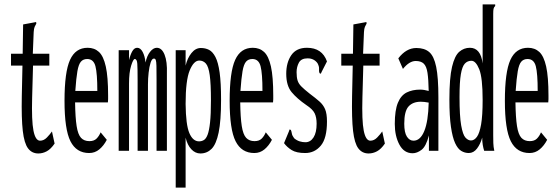

<svg xmlns="http://www.w3.org/2000/svg" viewBox="-20 -685 2540 872"><path d="M154 12Q125 12 107.5 -11Q90 -34 83.5 -90.5Q77 -147 79 -248L82 -387H30V-441H83L85 -574L134 -583L144 -585L145 -578Q141 -571 137.5 -563.5Q134 -556 133 -539L129 -441H204V-387H130L126 -243Q123 -137 132 -91.5Q141 -46 162 -46Q179 -46 193 -60.5Q207 -75 216 -88L228 -33Q211 -8 192.5 2Q174 12 154 12Z M385 10Q327 10 300 -43.5Q273 -97 273 -227Q273 -358 298 -413Q323 -468 378 -468Q409 -468 429.5 -449Q450 -430 460.5 -383Q471 -336 471 -251Q471 -241 471 -234.5Q471 -228 470 -220H321Q322 -151 328 -112.5Q334 -74 348 -59Q362 -44 386 -44Q407 -44 418.5 -55.5Q430 -67 437 -84L465 -50Q451 -23 431 -6.5Q411 10 385 10ZM322 -272H422Q422 -351 413.5 -384Q405 -417 376 -417Q358 -417 347.5 -405Q337 -393 331.5 -361.5Q326 -330 322 -272Z M519 0V-457H566V-412Q572 -437 581 -452.5Q590 -468 603 -468Q618 -468 628 -449Q638 -430 641 -401Q647 -431 661.5 -449.5Q676 -468 692 -468Q715 -468 727.5 -436.5Q740 -405 738 -351V0H691V-324Q691 -366 690.5 -386Q690 -406 687.5 -412.5Q685 -419 679 -419Q670 -419 664 -400.5Q658 -382 655 -355Q652 -328 652 -302V0H605V-318Q605 -375 603.5 -396Q602 -417 592 -417Q585 -417 575.5 -386.5Q566 -356 566 -305V0Z M778 167V-457H823V-387Q831 -421 849.5 -444Q868 -467 892 -467Q913 -467 929.5 -458.5Q946 -450 958.5 -426Q971 -402 977.5 -355.5Q984 -309 984 -232Q984 -136 973 -83Q962 -30 941 -9Q920 12 890 12Q867 12 849 -7Q831 -26 823 -60V167ZM884 -43Q896 -43 906 -49Q916 -55 923 -73.5Q930 -92 934 -129Q938 -166 938 -229Q938 -305 932.5 -344Q927 -383 915 -396.5Q903 -410 885 -410Q860 -410 841.5 -365Q823 -320 823 -213Q824 -118 840 -80.5Q856 -43 884 -43Z M1135 10Q1077 10 1050 -43.5Q1023 -97 1023 -227Q1023 -358 1048 -413Q1073 -468 1128 -468Q1159 -468 1179.5 -449Q1200 -430 1210.5 -383Q1221 -336 1221 -251Q1221 -241 1221 -234.5Q1221 -228 1220 -220H1071Q1072 -151 1078 -112.5Q1084 -74 1098 -59Q1112 -44 1136 -44Q1157 -44 1168.5 -55.5Q1180 -67 1187 -84L1215 -50Q1201 -23 1181 -6.5Q1161 10 1135 10ZM1072 -272H1172Q1172 -351 1163.5 -384Q1155 -417 1126 -417Q1108 -417 1097.5 -405Q1087 -393 1081.5 -361.5Q1076 -330 1072 -272Z M1366 10Q1326 10 1304.5 -3.5Q1283 -17 1270 -35L1292 -88L1295 -97L1301 -95Q1304 -88 1305.5 -78.5Q1307 -69 1316 -57Q1328 -47 1341 -43Q1354 -39 1367 -39Q1390 -39 1404 -61Q1418 -83 1418 -123Q1418 -152 1409 -170.5Q1400 -189 1371 -208Q1329 -237 1304.5 -266.5Q1280 -296 1280 -350Q1280 -401 1303 -434.5Q1326 -468 1374 -468Q1443 -468 1465 -406L1441 -359L1437 -350L1431 -353Q1428 -361 1429 -372Q1430 -383 1422 -398Q1406 -420 1377 -420Q1348 -420 1337.5 -400.5Q1327 -381 1327 -357Q1327 -334 1331.5 -319.5Q1336 -305 1349 -292Q1362 -279 1386 -260Q1414 -239 1431 -224Q1448 -209 1456.5 -189Q1465 -169 1465 -133Q1465 -57 1437 -23.5Q1409 10 1366 10Z M1654 12Q1625 12 1607.5 -11Q1590 -34 1583.5 -90.5Q1577 -147 1579 -248L1582 -387H1530V-441H1583L1585 -574L1634 -583L1644 -585L1645 -578Q1641 -571 1637.5 -563.5Q1634 -556 1633 -539L1629 -441H1704V-387H1630L1626 -243Q1623 -137 1632 -91.5Q1641 -46 1662 -46Q1679 -46 1693 -60.5Q1707 -75 1716 -88L1728 -33Q1711 -8 1692.5 2Q1674 12 1654 12Z M1854 11Q1815 11 1794 -28Q1773 -67 1773 -122Q1773 -184 1787 -218Q1801 -252 1827 -265Q1853 -278 1888 -278Q1897 -278 1906.5 -276.5Q1916 -275 1927 -272Q1926 -325 1921.5 -354.5Q1917 -384 1904.5 -396Q1892 -408 1868 -408Q1839 -408 1810 -372L1789 -420Q1825 -467 1871 -467Q1908 -467 1929.5 -448.5Q1951 -430 1961 -381.5Q1971 -333 1971 -243V0H1928V-70Q1915 -20 1894.5 -4.5Q1874 11 1854 11ZM1816 -123Q1816 -83 1828 -64.5Q1840 -46 1858 -46Q1889 -46 1907 -90Q1925 -134 1927 -219Q1906 -223 1891 -223Q1855 -223 1835.5 -201.5Q1816 -180 1816 -123Z M2109 10Q2091 10 2075 0.5Q2059 -9 2047 -35Q2035 -61 2028 -109Q2021 -157 2021 -233Q2021 -331 2033 -381.5Q2045 -432 2066 -450Q2087 -468 2114 -468Q2163 -468 2172 -397V-665H2229V-658Q2223 -652 2221.5 -645Q2220 -638 2220 -621V-71Q2220 -53 2220.5 -35.5Q2221 -18 2225 0H2179Q2175 -12 2172.5 -27Q2170 -42 2170 -60Q2162 -31 2146.5 -10.5Q2131 10 2109 10ZM2119 -47Q2134 -47 2146 -63.5Q2158 -80 2165 -120Q2172 -160 2172 -231Q2172 -332 2156.5 -370.5Q2141 -409 2121 -409Q2103 -409 2091 -396Q2079 -383 2073 -347.5Q2067 -312 2067 -244Q2067 -158 2074.5 -115.5Q2082 -73 2094 -60Q2106 -47 2119 -47Z M2385 10Q2327 10 2300 -43.5Q2273 -97 2273 -227Q2273 -358 2298 -413Q2323 -468 2378 -468Q2409 -468 2429.5 -449Q2450 -430 2460.5 -383Q2471 -336 2471 -251Q2471 -241 2471 -234.5Q2471 -228 2470 -220H2321Q2322 -151 2328 -112.5Q2334 -74 2348 -59Q2362 -44 2386 -44Q2407 -44 2418.5 -55.5Q2430 -67 2437 -84L2465 -50Q2451 -23 2431 -6.5Q2411 10 2385 10ZM2322 -272H2422Q2422 -351 2413.5 -384Q2405 -417 2376 -417Q2358 -417 2347.5 -405Q2337 -393 2331.5 -361.5Q2326 -330 2322 -272Z"/></svg>

Font: Inconsolata UltraCondensed
Style: Regular
Weight: 400
Width: 1
Monospace: yes
Designer: Raph Levien, Cyreal, Brenton Simpson
Foundry: Raph Levien, Cyreal, Google
Version: Version 3.000; ttfautohint (v1.8.2.53-6de2)